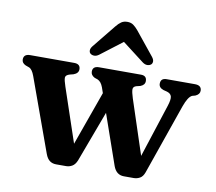

<svg xmlns="http://www.w3.org/2000/svg" viewBox="-79 -798 1007 897"><g transform="rotate(10 425.0 -349.0)"><path d="M289 7H242Q224.5 7 211.8 -2.2Q199 -11.5 191 -33L65 -381Q54 -411.5 38.5 -417.5L22 -423.5Q3.5 -432 3.5 -448.5Q3.5 -474.5 34.5 -474.5H243Q272.5 -474.5 272.5 -449Q272.5 -430 249 -421.5L233 -417.5Q213 -412 212.2 -400Q211.5 -388 222 -357.5L308 -102.5L399.5 -358.5L390.5 -384.5Q381 -410.5 364 -417.5L349.5 -422.5Q331 -432 331 -449Q331 -474.5 361 -474.5H560Q587.5 -474.5 587.5 -448.5Q587.5 -430 566 -422L547.5 -417.5Q532.5 -413 532.5 -400Q532.5 -387 541.5 -359L626.5 -101L708.5 -353.5Q718.5 -384.5 715 -398.2Q711.5 -412 693.5 -417.5L676 -422Q653.5 -429.5 653.5 -448.5Q653.5 -474.5 681.5 -474.5H816Q847.5 -474.5 847.5 -448.5Q847.5 -431.5 827 -422.5L812.5 -418.5Q793.5 -410 776.5 -362L660.5 -29Q653 -8 639.2 -0.5Q625.5 7 610 7H563.5Q527.5 7 513 -32.5L430 -270.5L340 -29Q331.5 -8.5 318 -0.8Q304.5 7 289 7ZM598.5 -530Q591 -524 580.2 -524Q569.5 -524 558 -532.5L455 -611.5L351.5 -532.5Q340 -524 329.2 -524Q318.5 -524 311 -530Q305 -535 304.8 -544.5Q304.5 -554 313.5 -565.5L402.5 -675.5Q414.5 -690.5 426.2 -698.5Q438 -706.5 455 -706.5Q471.5 -706.5 483 -698.5Q494.5 -690.5 507 -675.5L596 -565.5Q605 -554 604.8 -544.5Q604.5 -535 598.5 -530Z"/></g></svg>

Font: Fraunces 9pt S050 SemiBold
Style: Regular
Weight: 600
Version: Version 1.000; ttfautohint (v1.8.3)